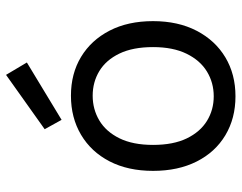

<svg xmlns="http://www.w3.org/2000/svg" viewBox="-102 -686 800 636"><g transform="rotate(-90 298.0 -368.0)"><path d="M297 12Q224 12 168 -21.5Q112 -55 81 -116.5Q50 -178 50 -261Q50 -344 81.5 -405Q113 -466 169.5 -499.5Q226 -533 299 -533Q372 -533 427.5 -499.5Q483 -466 514.5 -405Q546 -344 546 -261Q546 -178 514 -116.5Q482 -55 426 -21.5Q370 12 297 12ZM297 -60Q342 -60 379 -82.5Q416 -105 438 -150Q460 -195 460 -261Q460 -328 438.5 -372.5Q417 -417 380.5 -439Q344 -461 299 -461Q254 -461 217 -439Q180 -417 158 -372.5Q136 -328 136 -261Q136 -194 157.5 -149.5Q179 -105 215.5 -82.5Q252 -60 297 -60ZM219 -564 188 -620 368 -748 409 -679Z"/></g></svg>

Font: DM Sans 10pt
Style: Regular
Weight: 400
Version: Version 4.004;gftools[0.9.30]